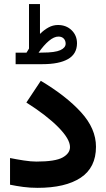

<svg xmlns="http://www.w3.org/2000/svg" viewBox="-20 -905 510 924"><path d="M107.4 -651.4Q110.8 -656.7 114 -661.9Q117.2 -667 119.6 -671.4V-885.3H172.4V-741.7Q191.9 -761.2 213.4 -772.9Q234.9 -784.7 258.8 -784.7Q298.8 -784.7 324.7 -759.5Q350.6 -734.4 350.6 -696.3Q350.1 -645 307.1 -620.6Q264.2 -596.2 184.6 -596.2H55.2V-651.4ZM184.1 -651.9Q244.6 -651.9 270.3 -663.6Q295.9 -675.3 295.9 -694.8Q295.9 -710 286.6 -719.5Q277.3 -729 261.2 -729Q240.2 -729 215.6 -708.5Q190.9 -688 165.5 -651.4ZM28.3 -144.5Q59.1 -138.2 94.2 -132.8Q129.4 -127.4 154.8 -127.4Q246.1 -127.4 281.5 -147.2Q316.9 -167 316.9 -197.3Q316.9 -235.8 260.5 -293Q204.1 -350.1 106.9 -411.6L176.3 -516.1Q298.3 -443.4 370.1 -364.7Q441.9 -286.1 441.9 -198.7Q441.9 -98.6 368.4 -49.8Q294.9 -1 161.1 -1Q124.5 -1 91.6 -5.4Q58.6 -9.8 28.3 -16.1Z"/></svg>

Font: Vazir FD-WOL
Style: Bold-FD-WOL
Weight: 700
Designer: Saber Rastikerdar
Foundry: Saber Rastikerdar
Version: Version 30.1.0